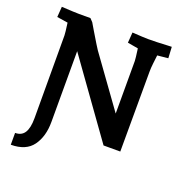

<svg xmlns="http://www.w3.org/2000/svg" viewBox="-155 -847 1122 1175"><g transform="rotate(20 406.0 -260.0)"><path d="M124 -12 123 -551Q123 -566 114 -631L43 -642L48 -710Q136 -705 161 -705H236L255 -685L281 -641Q336 -549 346 -535L581 -209V-551Q581 -565 572 -630L503 -642L508 -710Q586 -705 612 -705Q668 -705 738 -709L764 -710L768 -637L698 -630Q695 -605 691.5 -574.5Q688 -544 688 -521L687 0H578L229 -487V-26Q229 69 185 129.5Q141 190 43 190V113Q85 113 104.5 82Q124 51 124 -12Z"/></g></svg>

Font: Andada Pro ExtraBold
Style: Regular
Weight: 800
Designer: Carolina Giovagnoli
Foundry: Huerta Tipografica
Version: Version 3.005; ttfautohint (v1.8.4)